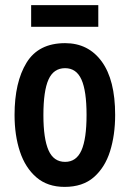

<svg xmlns="http://www.w3.org/2000/svg" viewBox="-20 -722 509 752"><path d="M431 -272Q431 -193 411 -129.5Q391 -66 347.5 -28Q304 10 233 10Q166 10 122.5 -27.5Q79 -65 58 -128.5Q37 -192 37 -272Q37 -400 84 -476.5Q131 -553 235 -553Q326 -553 378.5 -481Q431 -409 431 -272ZM150 -271Q150 -179 170 -133.5Q190 -88 235 -88Q279 -88 299 -133Q319 -178 319 -272Q319 -366 299 -410.5Q279 -455 235 -455Q190 -455 170 -410.5Q150 -366 150 -271ZM365 -702V-617H102V-702Z"/></svg>

Font: Noto Sans Telugu ExtraCondensed SemiBold
Style: Regular
Weight: 600
Width: 2
Designer: Jelle Bosma - Monotype Design Team
Foundry: Monotype Imaging Inc.
Version: Version 2.005; ttfautohint (v1.8.4.7-5d5b)